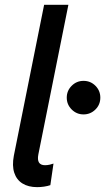

<svg xmlns="http://www.w3.org/2000/svg" viewBox="-20 -772 437 799"><path d="M134.8 6.8Q98.1 6.8 73.5 -8.5Q48.8 -23.9 39.3 -53.2Q29.8 -82.5 37.6 -124L163.6 -752H264.6L139.6 -129.4Q130.9 -84.5 167.5 -84.5Q177.2 -84.5 187.5 -86.9Q197.8 -89.4 202.6 -91.3L189.5 -1.5Q178.2 2.4 163.6 4.6Q148.9 6.8 134.8 6.8ZM327.6 -295.9Q298.8 -295.9 278.3 -316.4Q257.8 -336.9 257.8 -365.7Q257.8 -394.5 278.3 -415Q298.8 -435.5 327.6 -435.5Q356.9 -435.5 377.2 -415Q397.5 -394.5 397.5 -365.7Q397.5 -336.4 377 -316.2Q356.4 -295.9 327.6 -295.9Z"/></svg>

Font: Reddit Sans Medium
Style: Italic
Weight: 500
Italic angle: -11.25°
Designer: Stephen Hutchings
Version: Version 1.013